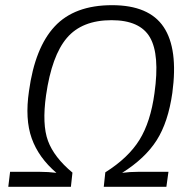

<svg xmlns="http://www.w3.org/2000/svg" viewBox="-20 -722 755 742"><path d="M19 -58H133Q167 -58 198 -54Q129 -113 102.5 -187.5Q76 -262 92 -370Q115 -538 191.5 -620Q268 -702 413 -702Q556 -702 612.5 -617.5Q669 -533 646 -363Q630 -250 585.5 -180Q541 -110 452 -54Q481 -58 514 -58H631L623 0H381L387 -56Q476 -112 519 -181.5Q562 -251 577 -362Q598 -511 559.5 -577.5Q521 -644 411 -644Q297 -644 238.5 -575.5Q180 -507 158 -354Q142 -241 165.5 -177.5Q189 -114 260 -55L254 0H12Z"/></svg>

Font: Exo 2.0 Light
Style: Italic
Weight: 300
Italic angle: -8°
Designer: Natanael Gama
Version: Version 1.001;PS 001.001;hotconv 1.0.70;makeotf.lib2.5.58329